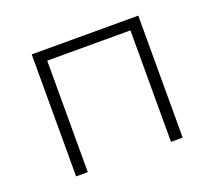

<svg xmlns="http://www.w3.org/2000/svg" viewBox="-95 -647 861 772"><g transform="rotate(-20 336.0 -261.0)"><path d="M158 0V-477H514V0H564V-522H108V0Z"/></g></svg>

Font: Montserrat Light
Style: Regular
Weight: 300
Designer: Julieta Ulanovsky
Foundry: Julieta Ulanovsky
Version: Version 7.200